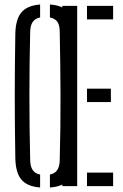

<svg xmlns="http://www.w3.org/2000/svg" viewBox="-20 -826 545 852"><path d="M158 6Q100.5 1.5 75 -29Q49.5 -59.5 48 -123Q45.5 -266.5 45.5 -400Q45.5 -533.5 48 -677Q49.5 -740.5 75 -771Q100.5 -801.5 158 -806V-748.5Q115.5 -741 114 -687Q110.5 -544.5 110.5 -402.2Q110.5 -260 114 -113Q115.5 -59 158 -51.5ZM201.5 6V-51.5Q243.5 -59 245 -113Q249 -260 248.5 -402.2Q248 -544.5 245 -687Q244.5 -715.5 234.2 -729.8Q224 -744 201.5 -748.5V-806Q259.5 -802 284.8 -771.5Q310 -741 311.5 -677Q314 -533 314 -399.8Q314 -266.5 311.5 -123Q310 -59 284.8 -28.5Q259.5 2 201.5 6ZM256.5 0V-800H322.5V0ZM366 -740V-800H482V-740ZM366 -373V-432.5H472V-373ZM366 0V-60H482V0Z"/></svg>

Font: Big Shoulders Stencil Display
Style: Regular
Weight: 400
Designer: Patric King
Foundry: XO Type Co
Version: Version 1.000